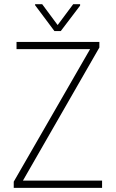

<svg xmlns="http://www.w3.org/2000/svg" viewBox="-20 -915 564 935"><path d="M477.1 -35.6V0H61V-35.6ZM463.9 -683.6 71.3 0H46.9V-30.3L439 -710.9H463.9ZM447.8 -710.9V-675.8H60.5V-710.9ZM185.5 -894.5 260.7 -793 336.4 -894.5H370.1V-887.7L275.9 -763.7H245.1L150.9 -889.6V-894.5Z"/></svg>

Font: Roboto Condensed ExtraLight
Style: Regular
Weight: 250
Designer: Christian Robertson
Foundry: Google
Version: Version 3.008; 2023